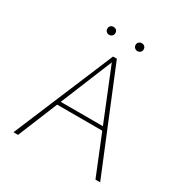

<svg xmlns="http://www.w3.org/2000/svg" viewBox="-183 -951 1051 1095"><g transform="rotate(30 342.5 -403.0)"><path d="M597 0 338 -639H349L87 0H57L333 -658H358L628 0ZM178 -261 187 -285H493L506 -261ZM251 -754Q240 -754 232.5 -761.5Q225 -769 225 -780Q225 -792 232.5 -799Q240 -806 251 -806Q263 -806 270.5 -799Q278 -792 278 -780Q278 -769 270.5 -761.5Q263 -754 251 -754ZM437 -754Q427 -754 419 -761.5Q411 -769 411 -780Q411 -792 419 -799Q427 -806 437 -806Q449 -806 456.5 -799Q464 -792 464 -780Q464 -769 456.5 -761.5Q449 -754 437 -754Z"/></g></svg>

Font: Ysabeau Office Thin
Style: Regular
Weight: 250
Designer: Christian Thalmann (Catharsis Fonts)
Version: Version 2.001;gftools[0.9.30]; featfreeze: tnum,lnum,ss02